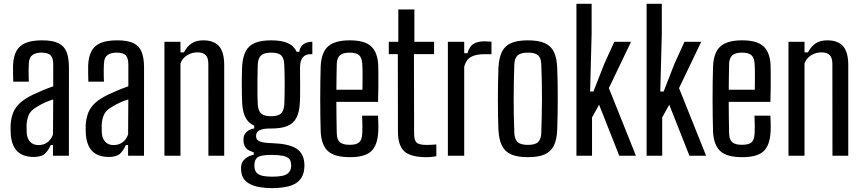

<svg xmlns="http://www.w3.org/2000/svg" viewBox="-20 -820 4539 1011"><path d="M158.1 6.4Q101.9 6.4 71.6 -22.9Q41.3 -52.2 36.6 -112.8Q36.1 -125.2 35.7 -137.5Q35.3 -149.7 35.8 -162.1Q38.2 -198.3 49.4 -226.9Q60.7 -255.4 86.5 -278.7Q112.3 -302 156.8 -323.1Q180.9 -334.3 207.3 -345.4Q233.8 -356.4 260.3 -365.6V-481.4Q260.3 -513.9 246.8 -528.4Q233.3 -542.9 198.3 -542.9Q168.5 -542.9 151 -530.4Q133.4 -517.9 131.9 -486.8Q131 -472.4 130.7 -453.5Q130.5 -434.5 130.9 -416.8Q131.4 -399 131.9 -390.1H49.7Q49.2 -409.9 48.7 -432.6Q48.2 -455.3 48.7 -476.5Q50.8 -521.5 66 -550.5Q81.2 -579.5 114 -593.5Q146.9 -607.6 201.7 -607.6Q256.6 -607.6 287.2 -592.9Q317.8 -578.2 330.4 -546.6Q343 -515 343 -464.5L342.8 0H258.9V-56.3H247.1Q234.2 -26.6 215.8 -10.1Q197.3 6.4 158.1 6.4ZM182.5 -56.1Q210.1 -56.1 229.6 -70.5Q249.1 -84.9 259.1 -111.8L260.1 -296.4Q240.6 -290.4 219.7 -281.6Q198.7 -272.7 174.2 -257.4Q141.6 -238.6 131.6 -215.4Q121.6 -192.2 120 -162.1Q119.9 -148.8 120.1 -139Q120.3 -129.1 120.8 -118.2Q123.3 -89.4 139.3 -72.7Q155.3 -56.1 182.5 -56.1Z M553.6 6.4Q497.4 6.4 467.1 -22.9Q436.8 -52.2 432.1 -112.8Q431.6 -125.2 431.2 -137.5Q430.8 -149.7 431.3 -162.1Q433.7 -198.3 444.9 -226.9Q456.2 -255.4 482 -278.7Q507.8 -302 552.3 -323.1Q576.4 -334.3 602.8 -345.4Q629.3 -356.4 655.8 -365.6V-481.4Q655.8 -513.9 642.3 -528.4Q628.8 -542.9 593.8 -542.9Q564 -542.9 546.5 -530.4Q528.9 -517.9 527.4 -486.8Q526.5 -472.4 526.2 -453.5Q526 -434.5 526.4 -416.8Q526.9 -399 527.4 -390.1H445.2Q444.7 -409.9 444.2 -432.6Q443.7 -455.3 444.2 -476.5Q446.3 -521.5 461.5 -550.5Q476.7 -579.5 509.5 -593.5Q542.4 -607.6 597.2 -607.6Q652.1 -607.6 682.7 -592.9Q713.3 -578.2 725.9 -546.6Q738.5 -515 738.5 -464.5L738.3 0H654.4V-56.3H642.6Q629.7 -26.6 611.3 -10.1Q592.8 6.4 553.6 6.4ZM578 -56.1Q605.6 -56.1 625.1 -70.5Q644.6 -84.9 654.6 -111.8L655.6 -296.4Q636.1 -290.4 615.2 -281.6Q594.2 -272.7 569.7 -257.4Q537.1 -238.6 527.1 -215.4Q517.1 -192.2 515.5 -162.1Q515.4 -148.8 515.6 -139Q515.8 -129.1 516.3 -118.2Q518.8 -89.4 534.8 -72.7Q550.8 -56.1 578 -56.1Z M845.8 0V-600H930.3V-544.1H948.1Q965.4 -575.8 988.9 -591.7Q1012.4 -607.6 1050.4 -607.6Q1105.8 -607.6 1133 -577.2Q1160.2 -546.7 1160.6 -478.4V0H1077.4L1077 -485Q1076.6 -516.2 1062.7 -530.2Q1048.8 -544.3 1019.2 -544.3Q990.6 -544.3 965.4 -529Q940.3 -513.7 930.3 -486.2V0Z M1411.8 170.6Q1338.7 170.6 1296.8 149.4Q1255 128.2 1250.6 85Q1249.9 78.4 1249.5 71.7Q1249.1 65.1 1249.4 59.5Q1250.8 32.6 1270.8 15.8Q1290.8 -1 1316 -4.9V-18.4Q1287.2 -26.3 1275.9 -39.7Q1264.6 -53.2 1262.6 -71.6Q1262.3 -74.7 1262 -80.5Q1261.7 -86.3 1262.2 -91.9Q1264 -111.9 1279.6 -126.3Q1295.2 -140.8 1318.7 -143.7V-158.3Q1286.6 -172.9 1272.3 -201.7Q1257.9 -230.5 1255.1 -277.8Q1254.2 -295.7 1253.7 -321.7Q1253.2 -347.7 1253.2 -375.7Q1253.2 -403.8 1253.7 -429.3Q1254.2 -454.9 1255.1 -472.5Q1258.5 -521.5 1274.4 -551.1Q1290.2 -580.7 1322.8 -594.1Q1355.4 -607.6 1407.8 -607.6Q1462.1 -607.6 1494.6 -593.5Q1527.2 -579.4 1542.1 -547.4H1556Q1558.9 -572.9 1577.1 -586.4Q1595.3 -600 1624.6 -600V-534.7H1613Q1589.2 -534.7 1574.6 -517.9Q1559.9 -501.1 1559.9 -465.6V-438.8Q1559.9 -434.9 1560.1 -415.3Q1560.3 -395.8 1560.4 -369.3Q1560.4 -342.9 1560.2 -317.7Q1559.9 -292.6 1558.9 -277.8Q1556 -228.4 1540.3 -198.8Q1524.5 -169.2 1492.4 -156.2Q1460.3 -143.3 1407.4 -143.3Q1367 -143.7 1347.8 -134.8Q1328.6 -126 1328.6 -106.3V-101Q1329 -88.6 1337.8 -81.2Q1346.5 -73.9 1364.9 -70.4Q1383.4 -66.9 1413.9 -66Q1497.2 -63.3 1537.1 -39.9Q1577.1 -16.4 1582.3 36.5Q1583 43.3 1583.1 51.5Q1583.2 59.7 1582.3 67.1Q1578.8 106.1 1557.1 129.2Q1535.3 152.3 1497.9 161.4Q1460.4 170.6 1411.8 170.6ZM1412.8 110.3Q1443.4 110.3 1464.5 106.3Q1485.7 102.2 1497.7 91.4Q1509.8 80.6 1512.2 62.4Q1513.6 55.9 1513.5 50.4Q1513.4 44.9 1512 38.6Q1510 22.4 1499.4 13.3Q1488.7 4.2 1467.9 0.2Q1447.1 -3.8 1412.8 -4.2Q1371.4 -5 1347.5 3Q1323.5 10.9 1320.3 40.2Q1319.5 48.6 1319.5 53Q1319.5 57.4 1320.3 63.2Q1322.7 82.3 1334.3 92.4Q1345.8 102.6 1365.7 106.5Q1385.5 110.3 1412.8 110.3ZM1407.8 -208Q1444.7 -208 1459.7 -222.3Q1474.7 -236.7 1477 -269.3Q1478 -285.5 1478.5 -314.9Q1479.1 -344.2 1479.1 -377.1Q1479.1 -409.9 1478.3 -438.6Q1477.6 -467.4 1476.6 -483Q1475.1 -515 1460 -529Q1445 -542.9 1408.2 -542.9Q1371.4 -542.9 1355.3 -528.7Q1339.1 -514.5 1337.3 -480.6Q1336.8 -466.3 1336.3 -437.8Q1335.7 -409.4 1335.5 -376.4Q1335.3 -343.4 1335.8 -314.5Q1336.3 -285.6 1337.3 -270.1Q1339.2 -237.4 1354.7 -222.7Q1370.1 -208 1407.8 -208Z M1822.9 7.6Q1742.2 7.6 1707.3 -23.9Q1672.4 -55.4 1668.7 -125.9Q1667.6 -161.6 1666.9 -205.7Q1666.2 -249.9 1666.2 -297.1Q1666.2 -344.3 1666.8 -389.8Q1667.3 -435.3 1668.7 -472.9Q1672.6 -545.7 1708.6 -576.6Q1744.6 -607.6 1821.7 -607.6Q1899.8 -607.6 1934 -576.3Q1968.3 -544.9 1971.6 -476.5Q1972.1 -464.5 1972.3 -432.9Q1972.6 -401.2 1972.3 -360.8Q1972.1 -320.5 1970.6 -283.7H1751.1Q1751.1 -243.6 1751.8 -202Q1752.6 -160.4 1753.3 -117.2Q1754.3 -83.7 1770.3 -70.6Q1786.2 -57.5 1821.3 -57.5Q1856.8 -57.5 1871.4 -70.6Q1886 -83.7 1887.5 -117.4Q1888.5 -132.8 1888.4 -158.1Q1888.2 -183.4 1886.7 -211.1H1970.6Q1971.6 -195.2 1972.1 -168.8Q1972.6 -142.4 1971.6 -125.9Q1967.9 -54.3 1934.3 -23.4Q1900.7 7.6 1822.9 7.6ZM1751.3 -347.4H1888.5Q1888.9 -374.7 1889.1 -402.7Q1889.3 -430.8 1888.9 -452.6Q1888.4 -474.3 1887.5 -483.6Q1885.6 -516.7 1870.2 -529.8Q1854.8 -542.9 1821.7 -542.9Q1784.7 -542.9 1769.5 -528.4Q1754.3 -514 1753.3 -483.6Q1752.8 -450.1 1752 -415.6Q1751.3 -381.2 1751.3 -347.4Z M2225.5 7.6Q2142.5 7.6 2109 -23.2Q2075.5 -53.9 2075.4 -127.1L2074.8 -535.1H2027.2V-600H2077.4V-770H2162V-600H2265.7V-535.1H2159.7L2160.5 -117.8Q2160.5 -81.8 2173.5 -69.3Q2186.5 -56.9 2226.7 -56.9Q2241.8 -56.9 2252.7 -57.6Q2263.7 -58.3 2277.5 -59.5V2.6Q2265.5 4.6 2252.9 6.1Q2240.4 7.6 2225.5 7.6Z M2338.3 0V-600H2424.4V-539.7H2441.8Q2450.5 -574.3 2472.1 -588.3Q2493.7 -602.4 2530.6 -602.4Q2539.6 -602.4 2549.4 -601.6Q2559.2 -600.8 2567.9 -600.6V-534.7H2531.4Q2485.5 -534.7 2459.7 -520.1Q2433.9 -505.6 2424.4 -469.3V0Z M2759.5 7.6Q2704.5 7.6 2671.5 -7Q2638.4 -21.7 2622.9 -53.4Q2607.3 -85.1 2604.5 -136.9Q2603.1 -167.1 2602.4 -207.8Q2601.7 -248.5 2601.7 -293.8Q2601.7 -339.1 2602.4 -383Q2603.1 -427 2604.5 -462.9Q2607.4 -515.6 2623 -547.3Q2638.6 -578.9 2671.6 -593.3Q2704.6 -607.6 2759.5 -607.6Q2815.7 -607.6 2848.6 -592.9Q2881.5 -578.1 2896.8 -546.5Q2912.1 -514.8 2914 -462.9Q2915.4 -430.1 2916.2 -388.6Q2916.9 -347.1 2916.9 -303.1Q2916.9 -259.1 2916.2 -216.4Q2915.4 -173.7 2914 -136.9Q2912 -85.1 2896.5 -53.4Q2881 -21.7 2848.1 -7Q2815.2 7.6 2759.5 7.6ZM2759.5 -57.1Q2798.4 -57.1 2813.6 -72.1Q2828.9 -87.2 2830.2 -118.8Q2831.7 -164.4 2832.6 -209.1Q2833.6 -253.8 2833.8 -298.7Q2834 -343.7 2833 -389.2Q2832.1 -434.7 2830.2 -481.8Q2828.9 -514.9 2813.2 -528.9Q2797.6 -542.9 2759.5 -542.9Q2721.8 -542.9 2705.5 -528.1Q2689.2 -513.3 2688.2 -480.6Q2686.8 -440.1 2685.9 -396.3Q2685 -352.5 2684.8 -306.3Q2684.6 -260.2 2685.5 -213.2Q2686.5 -166.2 2688.3 -119.6Q2689.7 -86.4 2705.7 -71.7Q2721.8 -57.1 2759.5 -57.1Z M3015.3 0V-800H3095.3V-641.6L3087.3 -338.2H3104.9L3161.9 -483.9L3214.7 -600H3302.9L3186 -356.1L3328.6 0H3240.7L3134.6 -268.6L3097.4 -201.8V0Z M3384.8 0V-800H3464.8V-641.6L3456.8 -338.2H3474.4L3531.4 -483.9L3584.2 -600H3672.4L3555.5 -356.1L3698.1 0H3610.2L3504.1 -268.6L3466.9 -201.8V0Z M3888.9 7.6Q3808.2 7.6 3773.3 -23.9Q3738.4 -55.4 3734.7 -125.9Q3733.6 -161.6 3732.9 -205.7Q3732.2 -249.9 3732.2 -297.1Q3732.2 -344.3 3732.8 -389.8Q3733.3 -435.3 3734.7 -472.9Q3738.6 -545.7 3774.6 -576.6Q3810.6 -607.6 3887.7 -607.6Q3965.8 -607.6 4000 -576.3Q4034.3 -544.9 4037.6 -476.5Q4038.1 -464.5 4038.3 -432.9Q4038.6 -401.2 4038.3 -360.8Q4038.1 -320.5 4036.6 -283.7H3817.1Q3817.1 -243.6 3817.8 -202Q3818.6 -160.4 3819.3 -117.2Q3820.3 -83.7 3836.3 -70.6Q3852.2 -57.5 3887.3 -57.5Q3922.8 -57.5 3937.4 -70.6Q3952 -83.7 3953.5 -117.4Q3954.5 -132.8 3954.4 -158.1Q3954.2 -183.4 3952.7 -211.1H4036.6Q4037.6 -195.2 4038.1 -168.8Q4038.6 -142.4 4037.6 -125.9Q4033.9 -54.3 4000.3 -23.4Q3966.7 7.6 3888.9 7.6ZM3817.3 -347.4H3954.5Q3954.9 -374.7 3955.1 -402.7Q3955.3 -430.8 3954.9 -452.6Q3954.4 -474.3 3953.5 -483.6Q3951.6 -516.7 3936.2 -529.8Q3920.8 -542.9 3887.7 -542.9Q3850.7 -542.9 3835.5 -528.4Q3820.3 -514 3819.3 -483.6Q3818.8 -450.1 3818 -415.6Q3817.3 -381.2 3817.3 -347.4Z M4131.8 0V-600H4216.3V-544.1H4234.1Q4251.4 -575.8 4274.9 -591.7Q4298.4 -607.6 4336.4 -607.6Q4391.8 -607.6 4419 -577.2Q4446.2 -546.7 4446.6 -478.4V0H4363.4L4363 -485Q4362.6 -516.2 4348.7 -530.2Q4334.8 -544.3 4305.2 -544.3Q4276.6 -544.3 4251.4 -529Q4226.3 -513.7 4216.3 -486.2V0Z"/></svg>

Font: Big Shoulders Thin
Style: Regular
Weight: 100
Version: Version 2.002